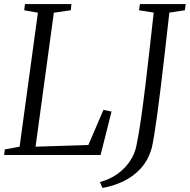

<svg xmlns="http://www.w3.org/2000/svg" viewBox="-26 -763 934 945"><path d="M-5.5 0 -2.5 -27.5 70.5 -41 160.5 -700.5 93 -712.5 97 -743H325.5L322.5 -712.5L239 -700.5L149 -41L409 -49.5L483 -222L523 -214L469 0ZM478.5 162 465.5 133Q514.5 120 551.8 93.2Q589 66.5 613 31Q637 -4.5 645 -44Q657.5 -103.5 668.8 -183.2Q680 -263 690.8 -352.2Q701.5 -441.5 711.5 -531.2Q721.5 -621 730.5 -701L658.5 -712.5L662.5 -743H888L884 -712.5L807.5 -701Q796.5 -603 786.2 -512.8Q776 -422.5 766.5 -344.2Q757 -266 748.5 -203.5Q740 -141 733 -98.2Q726 -55.5 721.5 -37Q704 26 665.8 67Q627.5 108 578.2 130.8Q529 153.5 478.5 162Z"/></svg>

Font: Merriweather 72pt Light
Style: Italic
Weight: 300
Italic angle: -7.8°
Version: Version 2.101